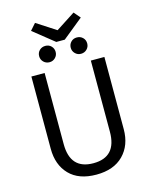

<svg xmlns="http://www.w3.org/2000/svg" viewBox="-145 -1100 950 1204"><g transform="rotate(-15 330.0 -497.5)"><path d="M452 -1007 488 -965 355 -857H300L165 -965L202 -1007L327 -926ZM227 -745Q204 -745 188.5 -760.5Q173 -776 173 -798Q173 -821 188.5 -836Q204 -851 227 -851Q250 -851 265 -835.5Q280 -820 280 -798Q280 -776 264.5 -760.5Q249 -745 227 -745ZM485 -798Q485 -776 469.5 -760.5Q454 -745 431 -745Q409 -745 393.5 -760.5Q378 -776 378 -798Q378 -820 393 -835.5Q408 -851 431 -851Q454 -851 469.5 -836Q485 -821 485 -798ZM567 -688V-219Q567 -115 504.5 -51.5Q442 12 329 12Q215 12 154 -51Q93 -114 93 -219V-688H179V-226Q179 -62 329 -62Q479 -62 479 -226V-688Z"/></g></svg>

Font: FiraGO Book
Style: Regular
Weight: 350
Designer: bBox Type
Foundry: bBox Type GmbH
Version: Version 1.001;PS 001.001;hotconv 1.0.88;makeotf.lib2.5.64775